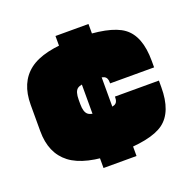

<svg xmlns="http://www.w3.org/2000/svg" viewBox="-110 -660 820 820"><g transform="rotate(-20 300.0 -250.0)"><path d="M225 50H375V-40L350 -85V-405L375 -455V-550H225V-455L260 -390V-90L225 -40ZM575 -190V-220H375V-215Q375 -193 360 -186.5Q345 -180 300 -180Q255 -180 240 -192Q225 -204 225 -240V-250H25V-190Q25 -90 90 -40Q155 10 300 10Q456 10 515.5 -34Q575 -78 575 -190ZM575 -310Q575 -423 515.5 -466.5Q456 -510 300 -510Q154 -510 89.5 -460.5Q25 -411 25 -310V-250H225V-260Q225 -297 239.5 -308.5Q254 -320 300 -320Q345 -320 360 -313.5Q375 -307 375 -285V-280H575Z"/></g></svg>

Font: Millimetre
Style: Extrablack
Weight: 900
Designer: Jérémy Landes
Version: Version 1.0